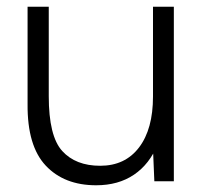

<svg xmlns="http://www.w3.org/2000/svg" viewBox="-20 -539 615 571"><path d="M435 -95V-519H497V0H439ZM278 -46Q352 -46 393.5 -100.5Q435 -155 435 -252H473Q473 -169 449 -110Q425 -51 378.5 -19.5Q332 12 266 12Q171 12 116 -46.5Q61 -105 62 -229V-253H125Q125 -134 165 -90Q205 -46 278 -46ZM62 -519H125V-253H62Z"/></svg>

Font: 寒蝉端黑体 Light
Style: Regular
Weight: 300
Designer: ChillDuanSans {Warren2060}; 
Source Han Sans {Ryoko NISHIZUKA 西塚涼子 (kana, bopomofo & ideographs); Paul D. Hunt (Latin, G
Foundry: ChillType&Adobe
Version: Version 1.300;Glyphs 3.3 (3306)